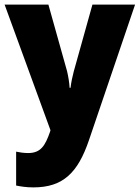

<svg xmlns="http://www.w3.org/2000/svg" viewBox="-20 -573 606 833"><path d="M0 -553 199 -8 197 -1C176 59 157 91 102 91C83 91 64 88 50 85V232C70 236 94 240 125 240C254 240 318 176 366 35L566 -553H381L300 -263C294 -240 289 -217 286 -192H282C281 -214 276 -243 271 -264L190 -553Z"/></svg>

Font: Noto Sans Devanagari SemiCondensed Black
Style: Regular
Weight: 900
Width: 4
Designer: Jelle Bosma - Monotype Design Team
Foundry: Monotype Imaging Inc.
Version: Version 2.004